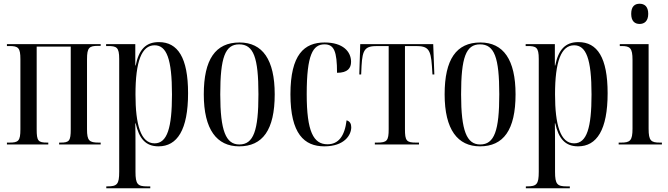

<svg xmlns="http://www.w3.org/2000/svg" viewBox="-20 -772 3569 1026"><path d="M17 0H238V-10H233C184 -10 176 -18 176 -81V-523H358V-81C358 -19 350 -10 304 -10H296V0H518V-10H508C457 -10 445 -20 445 -81V-456C445 -518 457 -527 505 -527H518V-536H17V-526H30C78 -526 89 -517 89 -455V-81C89 -18 78 -10 30 -10H17Z M548 234H783V224H767C716 224 704 213 704 146V27C704 -21 704 -65 703 -113H705C723 -32 758 10 827 10C927 10 985 -78 985 -274C985 -464 930 -547 829 -547C758 -547 722 -506 705 -422H703V-536H547V-526H556C603 -526 617 -520 617 -457V146C617 213 606 224 553 224H548ZM806 -6C732 -6 704 -106 704 -268C704 -444 737 -530 806 -530C870 -530 899 -458 899 -267C899 -90 874 -6 806 -6Z M1258 10C1383 10 1448 -77 1448 -268C1448 -453 1383 -545 1260 -545C1131 -545 1069 -454 1069 -268C1069 -79 1139 10 1258 10ZM1259 0C1187 0 1157 -73 1157 -268C1157 -465 1183 -535 1258 -535C1335 -535 1361 -465 1361 -268C1361 -74 1335 0 1259 0Z M1713 10C1820 10 1857 -50 1857 -92C1857 -110 1850 -124 1832 -129C1822 -44 1788 -1 1730 -1C1655 -1 1619 -69 1619 -269C1619 -480 1652 -535 1714 -535C1765 -535 1781 -498 1781 -383C1838 -383 1856 -408 1856 -442C1856 -496 1813 -545 1715 -545C1606 -545 1532 -481 1532 -268C1532 -57 1606 10 1713 10Z M1983 0H2219V-10H2203C2152 -10 2144 -20 2144 -82V-526H2202C2267 -526 2282 -509 2288 -420L2291 -374H2301L2295 -536H1905L1900 -374H1910L1912 -420C1917 -510 1932 -526 1997 -526H2057V-82C2057 -20 2048 -10 1996 -10H1983Z M2545 10C2670 10 2735 -77 2735 -268C2735 -453 2670 -545 2547 -545C2418 -545 2356 -454 2356 -268C2356 -79 2426 10 2545 10ZM2546 0C2474 0 2444 -73 2444 -268C2444 -465 2470 -535 2545 -535C2622 -535 2648 -465 2648 -268C2648 -74 2622 0 2546 0Z M2790 234H3025V224H3009C2958 224 2946 213 2946 146V27C2946 -21 2946 -65 2945 -113H2947C2965 -32 3000 10 3069 10C3169 10 3227 -78 3227 -274C3227 -464 3172 -547 3071 -547C3000 -547 2964 -506 2947 -422H2945V-536H2789V-526H2798C2845 -526 2859 -520 2859 -457V146C2859 213 2848 224 2795 224H2790ZM3048 -6C2974 -6 2946 -106 2946 -268C2946 -444 2979 -530 3048 -530C3112 -530 3141 -458 3141 -267C3141 -90 3116 -6 3048 -6Z M3398 -644C3423 -644 3444 -659 3444 -698C3444 -738 3423 -752 3398 -752C3372 -752 3353 -738 3353 -698C3353 -659 3372 -644 3398 -644ZM3286 0H3517V-10H3506C3459 -10 3446 -20 3446 -84V-536H3292V-526H3302C3347 -526 3360 -515 3360 -452V-85C3360 -20 3347 -10 3299 -10H3286Z"/></svg>

Font: Noto Serif Display ExtraCondensed
Style: Regular
Weight: 400
Width: 2
Designer: Monotype Design Team
Foundry: Monotype Imaging Inc.
Version: Version 2.009